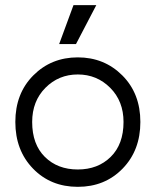

<svg xmlns="http://www.w3.org/2000/svg" viewBox="-20 -703 600 740"><path d="M104 -232.9Q104 -146.5 153.1 -98.1Q202.1 -49.8 279.8 -49.8Q357.4 -49.8 406.7 -98.4Q456.1 -147 456.1 -232.9Q456.1 -313 404.8 -364.5Q353.5 -416 279.8 -416Q206.1 -416 155 -364.5Q104 -313 104 -232.9ZM39.1 -232.9Q39.1 -342.8 108.4 -412.4Q177.7 -481.9 279.8 -481.9Q381.8 -481.9 451.4 -412.4Q521 -342.8 521 -232.9Q521 -123.5 452.6 -53.2Q384.3 17.1 279.8 17.1Q175.3 17.1 107.2 -53.2Q39.1 -123.5 39.1 -232.9ZM208 -533.2 263.2 -683.1H351.1L272.9 -533.2Z"/></svg>

Font: Kreadon
Style: Regular
Weight: 400
Designer: kohakuno
Foundry: StudioGnu
Version: Version 1.000;Glyphs 3.1.2 (3151)